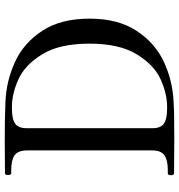

<svg xmlns="http://www.w3.org/2000/svg" viewBox="8 -780 772 829"><g transform="rotate(-90 394.5 -365.0)"><path d="M53 -14Q53 -27 61 -27H76Q118 -27 139 -41.5Q160 -56 160 -95V-634Q160 -674 139 -688.5Q118 -703 76 -703H61Q54 -703 54 -717Q54 -730 61 -730L198 -731Q303 -731 370 -728Q461 -724 542.5 -686.5Q624 -649 676.5 -569Q729 -489 729 -365Q729 -242 676.5 -162Q624 -82 542.5 -44Q461 -6 370 -2Q329 1 212 1L61 0Q53 0 53 -14ZM348 -30Q405 -30 467 -58Q529 -86 575 -161Q621 -236 621 -365Q621 -495 575 -569.5Q529 -644 467 -672Q405 -700 348 -700H341Q295 -700 275.5 -686Q256 -672 256 -637V-92Q256 -58 275.5 -44Q295 -30 341 -30Z"/></g></svg>

Font: Shippori Mincho Medium
Style: Regular
Weight: 500
Designer: FONTDASU
Foundry: FONTDASU / Google Inc. / but / Adobe
Version: Version 3.110; ttfautohint (v1.8.3)